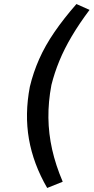

<svg xmlns="http://www.w3.org/2000/svg" viewBox="-20 -739 464 952"><path d="M214 193Q145 74 123.5 -49.5Q102 -173 128 -309Q145 -380 174.5 -446.5Q204 -513 250 -580Q296 -647 359 -719L424 -690Q373 -622 336 -559.5Q299 -497 274.5 -437.5Q250 -378 235 -318Q219 -234 220 -155Q221 -76 238.5 2Q256 80 291 162Z"/></svg>

Font: Nunito Sans 10pt Expanded Medium
Style: Italic
Weight: 500
Width: 7
Italic angle: -9°
Designer: Vernon Adams
Foundry: Vernon Adams
Version: Version 3.101;gftools[0.9.27]